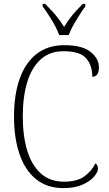

<svg xmlns="http://www.w3.org/2000/svg" viewBox="-20 -956 559 986"><path d="M306 10Q222 10 165.5 -35.5Q109 -81 80.5 -163.5Q52 -246 52 -358Q52 -471 81.5 -553Q111 -635 168.5 -679.5Q226 -724 310 -724Q402 -724 445 -689.5Q488 -655 488 -611Q488 -562 454 -562Q454 -621 422 -657Q390 -693 306 -693Q236 -693 189.5 -651.5Q143 -610 120 -534.5Q97 -459 97 -358Q97 -257 120 -182Q143 -107 190 -65Q237 -23 309 -23Q376 -23 413.5 -50.5Q451 -78 470 -117Q483 -109 483 -89Q483 -73 463.5 -49.5Q444 -26 404.5 -8Q365 10 306 10ZM284 -776Q276 -799 261.5 -825.5Q247 -852 230 -878Q213 -904 199 -923V-936H212Q244 -904 266 -878Q288 -852 309 -818Q330 -852 351.5 -878Q373 -904 405 -936H418V-923Q404 -904 387.5 -878Q371 -852 356 -825.5Q341 -799 333 -776Z"/></svg>

Font: Noto Serif Tamil SemiCondensed ExtraLight
Style: Regular
Weight: 200
Width: 4
Designer: Indian Type Foundry, Tom Grace, and the Monotype Design Team
Foundry: Monotype Imaging Inc.
Version: Version 2.004; ttfautohint (v1.8.4.7-5d5b)